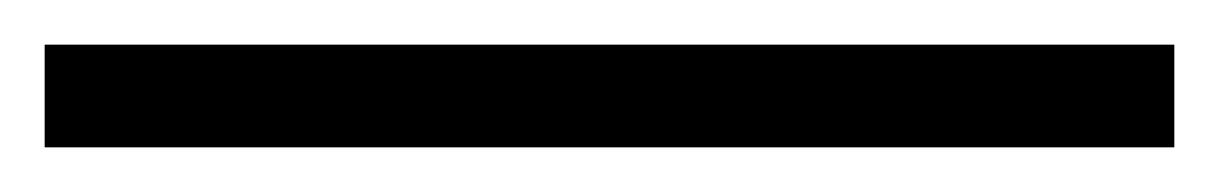

<svg xmlns="http://www.w3.org/2000/svg" viewBox="-23 -826 546 86"><path d="M503 -760H-3V-806H503Z"/></svg>

Font: Noto Sans Armenian Light
Style: Regular
Weight: 300
Designer: Monotype Design Team
Foundry: Monotype Imaging Inc.
Version: Version 2.007